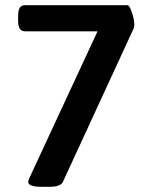

<svg xmlns="http://www.w3.org/2000/svg" viewBox="-20 -720 575 742"><path d="M89 -17Q89 -21 94 -33L357 -599H77Q63 -599 56.5 -609Q50 -619 50 -642V-657Q50 -680 56.5 -690Q63 -700 77 -700H473Q480 -700 489.5 -672.5Q499 -645 499 -624Q499 -617 497 -611L223 -17Q214 2 171 2H143Q89 2 89 -17Z"/></svg>

Font: Asap-SemiBold
Style: Regular
Weight: 600
Designer: Pablo Cosgaya
Foundry: Omnibus-Type
Version: Version 2.000; ttfautohint (v1.8)